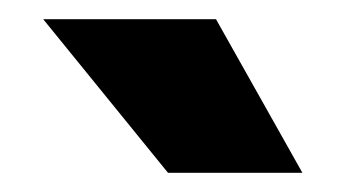

<svg xmlns="http://www.w3.org/2000/svg" viewBox="-20 -720 360 200"><path d="M25 -700H205L295 -540H155Z"/></svg>

Font: Epunda Sans Black
Style: Regular
Weight: 900
Designer: Simon Atzbach
Foundry: typofactur
Version: Version 2.204; ttfautohint (v1.8.4.7-5d5b)